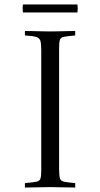

<svg xmlns="http://www.w3.org/2000/svg" viewBox="-20 -840 450 861"><path d="M245 -623V-86Q245 -56 248 -42.5Q251 -29 266 -25.5Q281 -22 317 -19Q318 -9 317 1Q295 1 260 0Q225 -1 205 -1Q183 -1 149 0Q115 1 92 1Q91 -9 92 -19Q127 -22 142.5 -25Q158 -28 161.5 -39.5Q165 -51 165 -77V-614Q165 -644 161 -657Q157 -670 142 -674.5Q127 -679 92 -681Q91 -691 92 -701Q107 -701 128.5 -700.5Q150 -700 171 -699.5Q192 -699 206 -699Q220 -699 240.5 -699.5Q261 -700 282 -700.5Q303 -701 317 -701Q318 -691 317 -681Q282 -678 267 -675Q252 -672 248.5 -661Q245 -650 245 -623ZM83 -820H327Q330 -802 327 -784H83Q80 -802 83 -820Z"/></svg>

Font: Castoro Titling
Style: Regular
Weight: 400
Version: Version 2.04